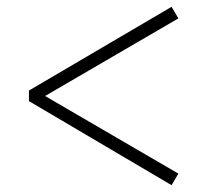

<svg xmlns="http://www.w3.org/2000/svg" viewBox="-20 -640 611 564"><path d="M65 -343V-374L484 -620L504 -586L97 -349V-367L504 -130L484 -96Z"/></svg>

Font: Noto Serif KR
Style: Regular
Weight: 200
Designer: Ryoko NISHIZUKA 西塚涼子 (kana & ideographs); Frank Grießhammer (Latin, Greek & Cyrillic); Wenlong ZHANG 张文龙 (bopomofo); San
Foundry: Adobe
Version: Version 2.001;hotconv 1.1.0;makeotfexe 2.6.0